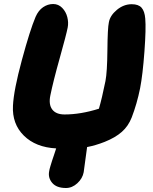

<svg xmlns="http://www.w3.org/2000/svg" viewBox="-20 -734 765 961"><path d="M310.1 207Q263.2 207 241.5 181.6Q219.7 156.2 226.1 123Q227.5 113.3 232.2 97.9Q236.8 82.5 240.7 70.3Q244.6 58.1 251.7 37.6Q258.8 17.1 261.2 8.8Q158.7 3.4 99.4 -55.2Q40 -113.8 44.9 -205.1Q48.8 -283.2 89.4 -433.1Q129.9 -583 158.2 -649.9Q172.4 -682.1 195.8 -698Q219.2 -713.9 246.1 -713.9Q272.5 -713.9 291.3 -694.6Q310.1 -675.3 316.9 -648.2Q323.7 -621.1 318.8 -596.2Q312 -561 279.1 -443.6Q246.1 -326.2 231.9 -255.9Q222.7 -210.9 241.5 -186Q260.3 -161.1 303.2 -161.1Q383.8 -161.1 475.1 -189.9Q490.2 -241.2 507.8 -328.1Q516.6 -373 517.6 -483.4Q518.6 -593.8 524.9 -622.1Q530.8 -656.2 564.9 -684.6Q599.1 -712.9 639.2 -712.9Q673.3 -712.9 688.7 -695.3Q704.1 -677.7 707 -641.1Q711.4 -591.8 702.9 -475.6Q694.3 -359.4 681.2 -292Q665.5 -214.4 639.2 -146Q622.1 -102.5 589.8 -74Q557.6 -45.4 503.9 -23.9Q458 -5.9 416 2Q412.1 27.8 406.5 71.5Q400.9 115.2 398.9 127.9Q393.1 159.2 367.2 183.1Q341.3 207 310.1 207Z"/></svg>

Font: Shantell Sans Normal
Style: Italic
Weight: 800
Italic angle: -11.31°
Designer: Stephen Nixon, Anya Danilova, Shantell Martin
Foundry: Arrow Type
Version: Version 1.006;[559af2be0]